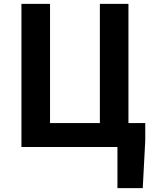

<svg xmlns="http://www.w3.org/2000/svg" viewBox="-20 -761 791 994"><path d="M588 213V0H91V-741H239V-124H497V-741H645V-124H732V-33L719 213Z"/></svg>

Font: Noto Sans KR
Style: Bold
Weight: 700
Designer: Ryoko NISHIZUKA  (kana, bopomofo & ideographs); Paul D. Hunt (Latin, Greek & Cyrillic); Sandoll Communications , Soo-you
Foundry: Adobe
Version: Version 2.004-H2;hotconv 1.0.118;makeotfexe 2.5.65603